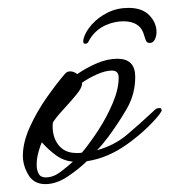

<svg xmlns="http://www.w3.org/2000/svg" viewBox="-20 -456 430 487"><path d="M306 -436Q341 -436 359 -417Q377 -398 377 -375Q377 -364 372.5 -355.5Q368 -347 360 -347Q353 -347 350.5 -352.5Q348 -358 346 -365Q337 -402 293 -402Q271 -402 249 -392.5Q227 -383 212 -363Q207 -356 204.5 -350.5Q202 -345 196 -345Q189 -345 192 -358Q197 -376 213 -394Q229 -412 253 -424Q277 -436 306 -436ZM95 11Q66 11 52 -12.5Q38 -36 38 -61Q38 -95 56 -134.5Q74 -174 99.5 -210Q125 -246 145 -269Q150 -275 158 -275Q167 -275 176 -268Q197 -283 224.5 -295Q252 -307 278 -307Q323 -307 323 -261Q323 -217 301.5 -180Q280 -143 254 -108Q247 -99 240.5 -91Q234 -83 226 -75Q270 -87 303 -115Q336 -143 368 -173Q372 -177 375.5 -179.5Q379 -182 385 -182Q390 -182 390 -175Q390 -174 387 -170Q384 -166 383 -164Q350 -124 301.5 -89.5Q253 -55 200 -47Q181 -28 152 -8.5Q123 11 95 11ZM173 -68Q177 -68 180.5 -68Q184 -68 188 -69Q208 -93 229.5 -126Q251 -159 266 -194.5Q281 -230 281 -259Q281 -277 264 -277Q247 -277 225 -267Q203 -257 188 -246V-243Q188 -233 172.5 -214.5Q157 -196 139.5 -177Q122 -158 114 -145Q111 -112 127 -90Q143 -68 173 -68ZM96 -6Q115 -6 133.5 -20Q152 -34 165 -46Q141 -48 121.5 -62.5Q102 -77 86 -95Q83 -89 78 -72Q73 -55 73 -38Q73 -25 78 -15.5Q83 -6 96 -6Z"/></svg>

Font: Hurricane
Style: Regular
Weight: 400
Designer: Robert E. Leuschke
Foundry: Robert E. Leuschke
Version: Version 1.010; ttfautohint (v1.8.3)